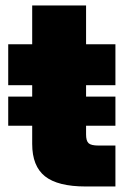

<svg xmlns="http://www.w3.org/2000/svg" viewBox="-20 -676 458 696"><path d="M398.4 -325.7V-220.2H292V-188.5Q292 -165.5 301 -157Q310.1 -148.4 336.9 -148.4H398.4V0H291Q189.5 0 143.1 -36.9Q96.7 -73.7 96.7 -154.3V-220.2H9.8V-325.7H96.7V-367.2H9.8V-515.6H96.7V-656.2H292V-515.6H398.4V-367.2H292V-325.7Z"/></svg>

Font: Inter Display Black
Style: Regular
Weight: 900
Designer: Rasmus Andersson
Foundry: rsms
Version: Version 4.000;git-a52131595